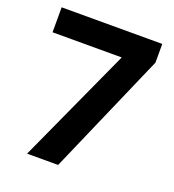

<svg xmlns="http://www.w3.org/2000/svg" viewBox="-130 -816 833 918"><g transform="rotate(20 286.0 -357.0)"><path d="M111 0 379 -587H27V-714H539V-619L269 0Z"/></g></svg>

Font: Noto Sans Cham
Style: Regular
Weight: 400
Designer: Monotype Design Team
Foundry: Monotype Imaging Inc.
Version: Version 2.002